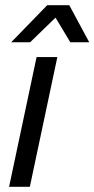

<svg xmlns="http://www.w3.org/2000/svg" viewBox="-20 -720 364 740"><path d="M15 0 121 -500H201L95 0ZM23 -557 162 -700H247L324 -557H251L194 -652L96 -557Z"/></svg>

Font: Epunda Sans
Style: Italic
Weight: 400
Italic angle: -12.0243°
Designer: Simon Atzbach
Foundry: typofactur
Version: Version 2.204; ttfautohint (v1.8.4.7-5d5b)